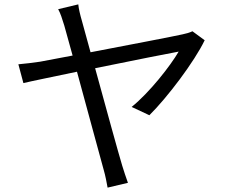

<svg xmlns="http://www.w3.org/2000/svg" viewBox="-20 -814 1040 878"><path d="M860 -671C848 -665 830 -660 815 -657C776 -648 566 -608 394 -575L355 -717C346 -748 340 -773 338 -794L246 -772C257 -752 264 -729 274 -697C280 -676 294 -625 312 -560L164 -532C128 -527 99 -523 64 -520L87 -434C119 -442 218 -462 332 -486C380 -312 439 -90 454 -38C462 -11 468 22 472 44L565 22C557 -1 545 -35 539 -56C522 -112 464 -323 415 -502C587 -537 767 -573 797 -578C760 -514 664 -391 582 -325L663 -287C745 -368 869 -532 916 -630Z"/></svg>

Font: Source Han Sans KR Regular
Style: Regular
Weight: 400
Designer: Ryoko NISHIZUKA (kana & ideographs); Paul D. Hunt (Latin, Greek & Cyrillic); Wenlong ZHANG (bopomofo); Sandoll Communica
Foundry: Adobe Systems Incorporated
Version: Version 1.004;PS 1.004;hotconv 1.0.82;makeotf.lib2.5.63406